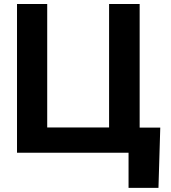

<svg xmlns="http://www.w3.org/2000/svg" viewBox="-20 -747 834 939"><path d="M763.8 -122.9 755 171.9H608.7V0H63.2V-727.3H210.9V-123.6H513.5V-727.3H663V-122.9Z"/></svg>

Font: Inter Zeller
Style: Bold
Weight: 700
Designer: Rasmus Andersson; Joe Bland
Foundry: zeller
Version: Version 3.015;git-dec3a8cb1